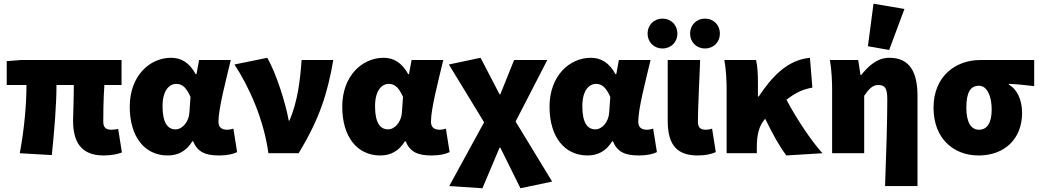

<svg xmlns="http://www.w3.org/2000/svg" viewBox="-20 -822 5580 1030"><path d="M536 12C577 12 614 4 634 -4L614 -130C601 -128 588 -126 578 -126C550 -126 534 -136 534 -170C534 -184 534 -288 540 -366H632V-500H92L16 -494V-366H122C122 -264 111 -132 86 0L258 10C271 -118 283 -254 283 -366H376C376 -292 372 -198 372 -176C372 -64 412 12 536 12Z M880 12C936 12 980 -12 1012 -64H1016C1040 -6 1082 12 1156 12C1200 12 1232 4 1252 -6L1232 -132C1220 -128 1209 -126 1200 -126C1172 -126 1152 -136 1152 -170C1152 -240 1192 -390 1218 -500H1048L1034 -424H1030C996 -486 952 -512 898 -512C782 -512 676 -414 676 -250C676 -88 756 12 880 12ZM922 -128C880 -128 852 -162 852 -252C852 -340 890 -372 926 -372C964 -372 984 -342 1002 -302L996 -218C993 -168 958 -128 922 -128Z M1420 0H1582C1696 -188 1737 -322 1768 -500H1598C1590 -392 1578 -282 1533 -175H1529C1512 -270 1462 -428 1414 -512L1238 -476C1316 -356 1394 -186 1420 0Z M2020 12C2076 12 2120 -12 2152 -64H2156C2180 -6 2222 12 2296 12C2340 12 2372 4 2392 -6L2372 -132C2360 -128 2349 -126 2340 -126C2312 -126 2292 -136 2292 -170C2292 -240 2332 -390 2358 -500H2188L2174 -424H2170C2136 -486 2092 -512 2038 -512C1922 -512 1816 -414 1816 -250C1816 -88 1896 12 2020 12ZM2062 -128C2020 -128 1992 -162 1992 -252C1992 -340 2030 -372 2066 -372C2104 -372 2124 -342 2142 -302L2136 -218C2133 -168 2098 -128 2062 -128Z M2568 188 2660 -30H2664L2772 188L2942 152L2746 -170L2916 -500H2738L2664 -316H2660L2558 -512L2388 -476L2577 -166L2390 176Z M3132 12C3188 12 3232 -12 3264 -64H3268C3292 -6 3334 12 3408 12C3452 12 3484 4 3504 -6L3484 -132C3472 -128 3461 -126 3452 -126C3424 -126 3404 -136 3404 -170C3404 -240 3444 -390 3470 -500H3300L3286 -424H3282C3248 -486 3204 -512 3150 -512C3034 -512 2928 -414 2928 -250C2928 -88 3008 12 3132 12ZM3174 -128C3132 -128 3104 -162 3104 -252C3104 -340 3142 -372 3178 -372C3216 -372 3236 -342 3254 -302L3248 -218C3245 -168 3210 -128 3174 -128Z M3722 12C3770 12 3796 4 3820 -6L3800 -132C3790 -128 3776 -126 3768 -126C3738 -126 3724 -136 3724 -170C3724 -240 3732 -390 3736 -500H3562V-176C3562 -64 3596 12 3722 12ZM3534 -562C3581 -562 3614 -597 3614 -642C3614 -687 3581 -722 3534 -722C3487 -722 3454 -687 3454 -642C3454 -597 3487 -562 3534 -562ZM3762 -562C3809 -562 3842 -597 3842 -642C3842 -687 3809 -722 3762 -722C3715 -722 3682 -687 3682 -642C3682 -597 3715 -562 3762 -562Z M3878 0H4040V-31C4040 -104 4053 -149 4085 -185C4128 -96 4164 -34 4198 12L4392 0C4329 -70 4250 -190 4199 -287C4251 -327 4288 -343 4338 -352L4325 -512C4204 -500 4122 -412 4050 -304H4046V-374C4046 -422 4044 -466 4036 -500H3866C3876 -444 3878 -380 3878 -340Z M4728 176H4902V-308C4902 -432 4862 -512 4752 -512C4684 -512 4640 -468 4600 -420H4596L4584 -500H4432C4442 -444 4444 -380 4444 -340V0H4616V-308C4640 -344 4662 -366 4690 -366C4728 -366 4740 -350 4740 -286C4740 -182 4734 22 4728 176ZM4750 -554 4832 -774 4666 -802 4636 -574Z M5230 12C5368 12 5463 -76 5463 -216C5463 -285 5438 -342 5392 -368V-372C5443 -370 5474 -366 5528 -360V-500H5238C5110 -500 4988 -416 4988 -244C4988 -78 5096 12 5230 12ZM5232 -126C5188 -126 5164 -168 5164 -244C5164 -330 5188 -362 5232 -362C5276 -362 5300 -305 5300 -234C5300 -164 5276 -126 5232 -126Z"/></svg>

Font: Source Sans Pro Black
Style: Regular
Weight: 900
Designer: Paul D. Hunt
Foundry: Adobe Systems Incorporated
Version: Version 3.006;hotconv 1.0.111;makeotfexe 2.5.65597